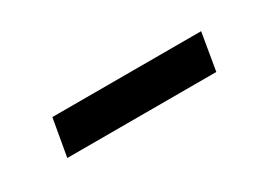

<svg xmlns="http://www.w3.org/2000/svg" viewBox="-20 -430 391 286"><g transform="rotate(-30 176.0 -287.0)"><path d="M303.2 -254.9H46.9L58.1 -318.8H314Z"/></g></svg>

Font: Creato Display
Style: Italic
Weight: 400
Italic angle: -10°
Version: Version 1.000